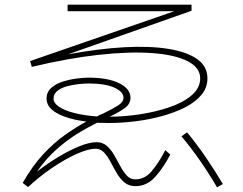

<svg xmlns="http://www.w3.org/2000/svg" viewBox="-20 -763 1040 821"><path d="M100 37 77 19Q118 -53 164.5 -103Q211 -153 258.5 -186.5Q306 -220 349 -243Q272 -253 225.5 -278Q179 -303 179 -341Q179 -370 200 -388Q221 -406 251 -415Q281 -424 310.5 -427.5Q340 -431 358 -431Q442 -431 490 -407Q538 -383 538 -345Q538 -318 512.5 -300Q487 -282 449 -264Q512 -264 580 -274.5Q648 -285 706 -305Q764 -325 800 -356Q836 -387 836 -428Q836 -474 782 -501.5Q728 -529 630.5 -536Q533 -543 401.5 -528.5Q270 -514 116 -477L109 -502L725 -715H269V-743H799V-717L272 -531Q403 -555 511.5 -561Q620 -567 700 -554Q780 -541 823.5 -510Q867 -479 867 -428Q867 -388 841 -357Q815 -326 770.5 -303.5Q726 -281 670.5 -266Q615 -251 556.5 -244Q498 -237 445 -237Q419 -237 395 -238Q356 -219 312 -192Q268 -165 223 -125.5Q178 -86 138 -29Q183 -64 230.5 -92.5Q278 -121 320.5 -138Q363 -155 393 -155Q419 -155 437 -139Q455 -123 468.5 -99.5Q482 -76 494.5 -52.5Q507 -29 522 -12.5Q537 4 559 4Q599 4 629 -31.5Q659 -67 687 -121L708 -102Q679 -46 643.5 -6.5Q608 33 559 33Q531 33 512 17Q493 1 479 -23Q465 -47 452.5 -71Q440 -95 425 -111Q410 -127 389 -127Q357 -127 307 -104.5Q257 -82 202 -44.5Q147 -7 100 37ZM209 -341Q209 -322 233 -306Q257 -290 299 -279.5Q341 -269 395 -265Q401 -269 407.5 -272Q414 -275 420 -277Q463 -298 485.5 -312.5Q508 -327 508 -345Q508 -371 468.5 -388.5Q429 -406 358 -406Q342 -406 317.5 -403.5Q293 -401 268 -394.5Q243 -388 226 -375Q209 -362 209 -341ZM908 38Q873 -22 835 -76.5Q797 -131 756 -180L780 -197Q823 -145 861 -89Q899 -33 933 24Z"/></svg>

Font: Murecho ExtraLight
Style: Regular
Weight: 200
Designer: Neil Summerour
Foundry: Positype
Version: Version 1.010; ttfautohint (v1.8.3)